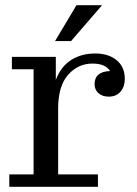

<svg xmlns="http://www.w3.org/2000/svg" viewBox="-20 -723 531 743"><path d="M193 -564 276 -703H375L255 -564ZM16 0V-48H110V-455H26V-503H196V-414Q216 -466 255.5 -491Q295 -516 348 -516Q400 -516 431.5 -490Q463 -464 463 -417Q463 -388 446.5 -368.5Q430 -349 401 -349Q376 -349 361 -362.5Q346 -376 346 -397Q346 -446 406 -448Q388 -477 338 -477Q282 -477 243.5 -433.5Q205 -390 205 -303V-48H359V0Z"/></svg>

Font: Montagu Slab 144pt
Style: Regular
Weight: 400
Designer: Florian Karsten
Foundry: Florian Karsten
Version: Version 1.000; ttfautohint (v1.8.3)